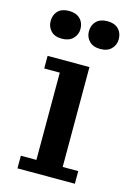

<svg xmlns="http://www.w3.org/2000/svg" viewBox="-116 -816 617 882"><g transform="rotate(15 192.0 -375.0)"><path d="M30 -688Q30 -718 48 -736.5Q66 -755 100 -755Q134 -755 153 -736.5Q172 -718 172 -688Q172 -661 153 -642Q134 -623 100 -623Q66 -623 48 -642Q30 -661 30 -688ZM212 -688Q212 -718 230.5 -736.5Q249 -755 283 -755Q317 -755 335.5 -736.5Q354 -718 354 -688Q354 -661 335.5 -642Q317 -623 283 -623Q249 -623 230.5 -642Q212 -661 212 -688ZM331 5H58V-55H132V-470H58V-530H257V-55H331Z"/></g></svg>

Font: PT Serif Caption
Style: Semibold
Weight: 600
Designer: A.Korolkova, O.Umpeleva, V.Yefimov
Foundry: ParaType Ltd
Version: Version 1.00;May 2, 2020;FontCreator 12.0.0.2544 64-bit